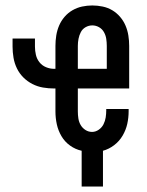

<svg xmlns="http://www.w3.org/2000/svg" viewBox="-20 -548 540 703"><path d="M279 135V4Q256 -1 236.5 -15Q217 -29 205 -49.5Q193 -70 188 -93Q183 -116 183 -140V-224H178Q158 -224 137.5 -227.5Q117 -231 98.5 -240.5Q80 -250 65.5 -264.5Q51 -279 42 -297.5Q33 -316 29.5 -336.5Q26 -357 26 -377V-407H108V-377Q108 -362 111.5 -347Q115 -332 124.5 -320Q134 -308 148.5 -302Q163 -296 178 -296H183V-380Q183 -399 186 -418Q189 -437 196.5 -454.5Q204 -472 216.5 -486.5Q229 -501 245.5 -510.5Q262 -520 280.5 -524Q299 -528 318 -528Q337 -528 356 -524Q375 -520 391 -510.5Q407 -501 419.5 -486.5Q432 -472 439.5 -454.5Q447 -437 450 -418Q453 -399 453 -380V-224H265V-140Q265 -127 267 -114Q269 -101 275.5 -90Q282 -79 293 -72Q304 -65 317 -65Q330 -65 341.5 -73Q353 -81 359 -93Q365 -105 367 -118Q369 -131 369 -144V-149H451V-141Q451 -117 446 -94.5Q441 -72 429 -51.5Q417 -31 398 -16.5Q379 -2 357 4V135ZM371 -296V-380Q371 -393 369 -406Q367 -419 360.5 -430.5Q354 -442 342.5 -448.5Q331 -455 318 -455Q305 -455 293.5 -448.5Q282 -442 276 -430.5Q270 -419 267.5 -406Q265 -393 265 -380V-296Z"/></svg>

Font: Iosevka Term Curly Medium
Style: Regular
Weight: 500
Designer: Belleve Invis
Foundry: Belleve Invis
Version: Version 32.3.0